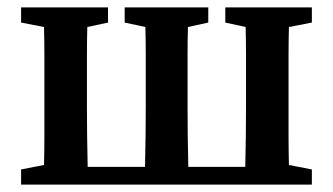

<svg xmlns="http://www.w3.org/2000/svg" viewBox="-20 -499 900 519"><path d="M589 -438V-479H823V-438L761 -426Q760 -389 760 -345.5Q760 -302 760 -269V-210Q760 -177 760 -134Q760 -91 761 -53L823 -41V0H37V-41L99 -53Q100 -91 100 -134Q100 -177 100 -210V-269Q100 -302 100 -345.5Q100 -389 99 -426L37 -438V-479H272V-438L216 -426Q215 -389 215 -345.5Q215 -302 215 -269V-210Q215 -176 215.5 -131Q216 -86 217 -48H372Q373 -86 373.5 -131Q374 -176 374 -210V-269Q374 -302 374 -345.5Q374 -389 373 -426L317 -438V-479H543V-438L488 -426Q487 -389 487 -345.5Q487 -302 487 -269V-210Q487 -176 487.5 -131Q488 -86 489 -48H643Q644 -86 644.5 -131Q645 -176 645 -210V-269Q645 -302 645 -345.5Q645 -389 644 -426Z"/></svg>

Font: Source Serif Pro Semibold
Style: Regular
Weight: 600
Designer: Frank Grießhammer
Foundry: Adobe Systems Incorporated
Version: Version 3.000;hotconv 1.0.109;makeotfexe 2.5.65596